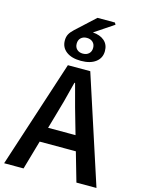

<svg xmlns="http://www.w3.org/2000/svg" viewBox="-142 -1049 842 1129"><g transform="rotate(15 279.0 -484.0)"><path d="M216.8 -348.1 193.8 -268.1H360.8L337.9 -348.1Q323.7 -394 278.8 -564H274.9Q242.2 -431.6 216.8 -348.1ZM-2 0 210.9 -653.8H347.2L560.1 0H438L387.2 -176.8H167L116.2 0ZM155.8 -790Q155.8 -812 164.3 -828.1Q172.9 -844.2 191.9 -861.8L307.1 -967.8H413.1L419.9 -956.1L303.2 -877.9Q347.7 -875 373.8 -852.3Q399.9 -829.6 399.9 -790Q399.9 -747.6 367.2 -722.9Q334.5 -698.2 277.8 -698.2Q221.2 -698.2 188.5 -722.9Q155.8 -747.6 155.8 -790ZM241.7 -755.1Q255.4 -742.2 277.8 -742.2Q300.3 -742.2 314.2 -755.1Q328.1 -768.1 328.1 -790Q328.1 -812 314.2 -825Q300.3 -837.9 277.8 -837.9Q255.4 -837.9 241.7 -825Q228 -812 228 -790Q228 -768.1 241.7 -755.1Z"/></g></svg>

Font: Source Sans 3 Semibold
Style: Regular
Weight: 600
Designer: Paul D. Hunt
Foundry: Adobe
Version: Version 3.052;hotconv 1.1.0;makeotfexe 2.6.0